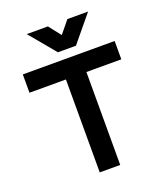

<svg xmlns="http://www.w3.org/2000/svg" viewBox="-165 -1043 991 1153"><g transform="rotate(-20 330.5 -466.0)"><path d="M535.6 -931.6H403.3L338.9 -853L278.3 -930.2H143.1L281.7 -763.7H397ZM38.1 -710.9V-593.8H271V0H401.9V-593.8H625V-710.9Z"/></g></svg>

Font: Tuffy
Style: Bold
Weight: 700
Designer: Thatcher Ulrich, Karoly Barta, Michael Everson
Version: Version 001.270